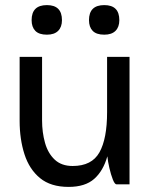

<svg xmlns="http://www.w3.org/2000/svg" viewBox="-20 -723 600 753"><path d="M104 -644Q104 -703 164 -703Q223 -703 223 -644Q223 -617 208 -602Q193 -587 164 -587Q133 -587 118.5 -602Q104 -617 104 -644ZM329 -644Q329 -703 389 -703Q448 -703 448 -644Q448 -617 433 -602Q418 -587 389 -587Q358 -587 343.5 -602Q329 -617 329 -644ZM145 -251Q145 -204 156.5 -163Q168 -122 194.5 -97Q221 -72 265 -72Q340 -72 370 -125.5Q400 -179 400 -283V-500H488V0H437Q430 0 422.5 -19Q415 -38 409 -64Q403 -90 401 -110Q385 -53 349.5 -21.5Q314 10 249 10Q179 10 137 -24.5Q95 -59 76 -118Q57 -177 57 -249V-500H145Z"/></svg>

Font: Haskoy Medium
Style: Regular
Weight: 500
Designer: Ertekin Erdin
Foundry: Ertekin Erdin
Version: Version 1.500; ttfautohint (v1.8.3)